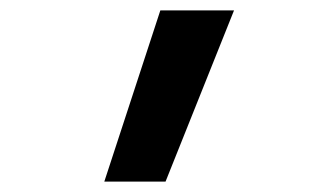

<svg xmlns="http://www.w3.org/2000/svg" viewBox="-20 -178 640 370"><path d="M181 172 289 -158H431L299 172Z"/></svg>

Font: R Plex Mono
Style: Bold
Weight: 700
Monospace: yes
Designer: Belleve Invis
Foundry: Belleve Invis
Version: Version 31.8.0